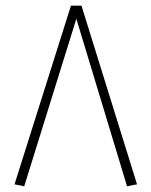

<svg xmlns="http://www.w3.org/2000/svg" viewBox="-20 -647 531 674"><path d="M426 7 248 -581 65 7 31 0 229 -627H266L461 0Z"/></svg>

Font: FiraGO UltraLight
Style: Regular
Weight: 200
Designer: bBox Type
Foundry: bBox Type GmbH
Version: Version 1.001